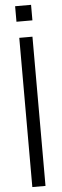

<svg xmlns="http://www.w3.org/2000/svg" viewBox="-66 -1048 348 1077"><g transform="rotate(-5 108.5 -509.5)"><path d="M63 -931.6V-1019H152.8V-931.6ZM70.8 0V-840.3H145V0Z"/></g></svg>

Font: Oswald-Light
Style: Light
Weight: 300
Designer: vernon adams
Foundry: vernon adams
Version: Version ; ttfautohint (v0.92.18-e454-dirty) -l 8 -r 50 -G 20